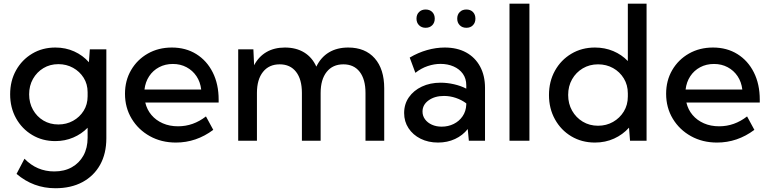

<svg xmlns="http://www.w3.org/2000/svg" viewBox="-20 -752 4114 1026"><path d="M275.4 2Q206.5 2 151.9 -30.8Q97.2 -63.5 65.7 -120.1Q34.2 -176.8 34.2 -248Q34.2 -319.8 65.7 -376.2Q97.2 -432.6 151.9 -465.3Q206.5 -498 275.9 -498Q330.6 -498 376.7 -477.1Q422.9 -456.1 455.1 -419.4L460 -488.3H548.3V-13.2Q548.3 68.8 514.9 128.7Q481.4 188.5 420.4 221.2Q359.4 253.9 275.9 253.9Q158.2 253.9 68.4 177.2L110.8 96.2Q176.8 164.1 270 164.1Q324.2 164.1 364 141.6Q403.8 119.1 426 78.9Q448.2 38.6 448.2 -16.1V-69.3Q416 -36.1 371.6 -17.1Q327.1 2 275.4 2ZM292 -86.9Q335 -86.9 370.4 -106.4Q405.8 -126 427 -159.9Q448.2 -193.8 448.2 -237.3V-259.3Q448.2 -302.7 427 -336.4Q405.8 -370.1 370.4 -389.6Q335 -409.2 292 -409.2Q247.1 -409.2 211.9 -387.9Q176.8 -366.7 156.2 -330.3Q135.7 -293.9 135.7 -248Q135.7 -202.1 156.2 -165.5Q176.8 -128.9 211.9 -107.9Q247.1 -86.9 292 -86.9Z M1119.6 -58.1Q1028.8 9.8 919.9 9.8Q842.3 9.8 780.8 -24.4Q719.2 -58.6 683.6 -117.7Q647.9 -176.8 647.9 -251Q647.9 -321.8 680.7 -377.7Q713.4 -433.6 770 -465.8Q826.7 -498 898.4 -498Q972.7 -498 1029.1 -462.9Q1085.4 -427.7 1116.9 -365Q1148.4 -302.2 1148.4 -219.7V-204.1H756.3Q765.1 -166 789.3 -137.5Q813.5 -108.9 849.9 -93Q886.2 -77.1 931.6 -77.1Q1012.7 -77.1 1080.6 -129.9ZM752 -273.4H1055.2Q1050.3 -314.5 1029.8 -345Q1009.3 -375.5 976.8 -392.8Q944.3 -410.2 903.8 -410.2Q862.8 -410.2 830.1 -392.8Q797.4 -375.5 777.1 -344.7Q756.8 -314 752 -273.4Z M2033.2 0H1933.1V-255.4Q1933.1 -328.1 1902.1 -368.2Q1871.1 -408.2 1814.9 -408.2Q1757.8 -408.2 1725.6 -367.7Q1693.4 -327.1 1693.4 -255.4V0H1593.3V-255.4Q1593.3 -328.1 1562 -368.2Q1530.8 -408.2 1474.6 -408.2Q1417.5 -408.2 1385.3 -367.7Q1353 -327.1 1353 -255.4V0H1252.9V-488.3H1334L1337.9 -403.3Q1362.3 -449.7 1404.1 -473.9Q1445.8 -498 1502.4 -498Q1562.5 -498 1605.5 -471.7Q1648.4 -445.3 1670.4 -396Q1694.8 -446.3 1738 -472.2Q1781.2 -498 1840.8 -498Q1931.6 -498 1982.4 -440.4Q2033.2 -382.8 2033.2 -279.8Z M2571.8 0H2485.4L2479.5 -62.5Q2452.6 -28.3 2411.6 -9.3Q2370.6 9.8 2320.8 9.8Q2268.6 9.8 2227.5 -10.7Q2186.5 -31.2 2163.1 -66.9Q2139.6 -102.5 2139.6 -147.9Q2139.6 -195.8 2165 -232.2Q2190.4 -268.6 2234.4 -289.3Q2278.3 -310.1 2334.5 -310.1Q2369.6 -310.1 2406 -301.8Q2442.4 -293.5 2471.7 -278.3V-296.4Q2471.7 -332 2453.4 -357.7Q2435.1 -383.3 2403.6 -397Q2372.1 -410.6 2334 -410.6Q2300.3 -410.6 2265.4 -398.9Q2230.5 -387.2 2199.7 -362.8L2169.4 -444.3Q2213.9 -470.7 2262 -484.4Q2310.1 -498 2356.4 -498Q2422.9 -498 2470.9 -471.7Q2519 -445.3 2545.4 -396.7Q2571.8 -348.1 2571.8 -282.2ZM2340.3 -75.2Q2375 -75.2 2404.3 -89.6Q2433.6 -104 2451.9 -130.6Q2470.2 -157.2 2471.7 -192.9V-199.7Q2446.8 -218.3 2415.8 -228.8Q2384.8 -239.3 2352.5 -239.3Q2303.2 -239.3 2270.5 -215.8Q2237.8 -192.4 2237.8 -155.8Q2237.8 -132.8 2251.2 -114.5Q2264.6 -96.2 2287.8 -85.7Q2311 -75.2 2340.3 -75.2ZM2472.2 -603.5Q2450.2 -603.5 2436.8 -617.2Q2423.3 -630.9 2423.3 -652.3Q2423.3 -674.3 2436.8 -687.7Q2450.2 -701.2 2472.2 -701.2Q2494.1 -701.2 2507.3 -687.7Q2520.5 -674.3 2520.5 -652.3Q2520.5 -630.9 2507.3 -617.2Q2494.1 -603.5 2472.2 -603.5ZM2254.4 -603.5Q2232.9 -603.5 2219.2 -617.2Q2205.6 -630.9 2205.6 -652.3Q2205.6 -674.3 2219.2 -687.7Q2232.9 -701.2 2254.4 -701.2Q2276.4 -701.2 2289.8 -687.7Q2303.2 -674.3 2303.2 -652.3Q2303.2 -630.9 2289.8 -617.2Q2276.4 -603.5 2254.4 -603.5Z M2809.1 0H2702.6V-732.4H2809.1Z M3435.1 0H3346.7L3341.3 -69.8Q3308.1 -32.7 3261.5 -11.5Q3214.8 9.8 3159.2 9.8Q3088.9 9.8 3033.2 -23.4Q2977.5 -56.6 2945.6 -114.3Q2913.6 -171.9 2913.6 -244.1Q2913.6 -316.9 2945.6 -374.3Q2977.5 -431.6 3033.2 -464.8Q3088.9 -498 3159.2 -498Q3211.9 -498 3257.1 -479Q3302.2 -460 3335 -425.8V-732.4H3435.1ZM3175.8 -80.1Q3220.2 -80.1 3256.1 -100.6Q3292 -121.1 3313.5 -156.2Q3335 -191.4 3335 -236.3V-252.9Q3335 -297.9 3313.5 -333Q3292 -368.2 3256.1 -388.2Q3220.2 -408.2 3175.8 -408.2Q3130.4 -408.2 3094.2 -386.7Q3058.1 -365.2 3037.1 -328.4Q3016.1 -291.5 3016.1 -244.6Q3016.1 -197.8 3037.1 -160.6Q3058.1 -123.5 3094.2 -101.8Q3130.4 -80.1 3175.8 -80.1Z M4011.2 -58.1Q3920.4 9.8 3811.5 9.8Q3733.9 9.8 3672.4 -24.4Q3610.8 -58.6 3575.2 -117.7Q3539.6 -176.8 3539.6 -251Q3539.6 -321.8 3572.3 -377.7Q3605 -433.6 3661.6 -465.8Q3718.3 -498 3790 -498Q3864.3 -498 3920.7 -462.9Q3977.1 -427.7 4008.5 -365Q4040 -302.2 4040 -219.7V-204.1H3647.9Q3656.7 -166 3680.9 -137.5Q3705.1 -108.9 3741.5 -93Q3777.8 -77.1 3823.2 -77.1Q3904.3 -77.1 3972.2 -129.9ZM3643.6 -273.4H3946.8Q3941.9 -314.5 3921.4 -345Q3900.9 -375.5 3868.4 -392.8Q3835.9 -410.2 3795.4 -410.2Q3754.4 -410.2 3721.7 -392.8Q3689 -375.5 3668.7 -344.7Q3648.4 -314 3643.6 -273.4Z"/></svg>

Font: Kumbh Sans Medium
Style: Regular
Weight: 500
Version: Version 1.005